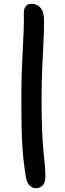

<svg xmlns="http://www.w3.org/2000/svg" viewBox="-20 -834 343 1016"><path d="M171 162Q151 162 136.5 147.5Q122 133 117 103Q104 22 99.5 -44Q95 -110 94 -174Q93 -238 93 -310Q93 -384 95 -446Q97 -508 100 -562Q103 -616 105 -665.5Q107 -715 106 -762Q105 -784 115 -799Q125 -814 147 -814Q176 -814 194.5 -792.5Q213 -771 213 -724Q213 -670 210 -609Q207 -548 203.5 -474.5Q200 -401 200 -311Q200 -226 202 -167.5Q204 -109 207 -69Q210 -29 213 -1.5Q216 26 218 49.5Q220 73 220 100Q220 133 205.5 147.5Q191 162 171 162Z"/></svg>

Font: Shantell Sans Medium
Style: Regular
Weight: 500
Designer: Stephen Nixon, Anya Danilova, Shantell Martin
Foundry: Arrow Type
Version: Version 1.011;[c5ecc13dd]